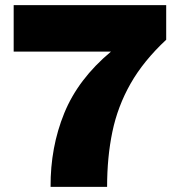

<svg xmlns="http://www.w3.org/2000/svg" viewBox="-20 -724 692 744"><path d="M33 -704H624V-570Q536 -488 486 -400Q436 -312 415.5 -213.5Q395 -115 395 0H176Q175 -153 229 -285.5Q283 -418 410 -524H33Z"/></svg>

Font: Prodigy Sans ExtraBold
Style: Regular
Weight: 800
Designer: Wei Huang
Foundry: Wei Huang
Version: Version 1.003; ttfautohint (v1.8.3)